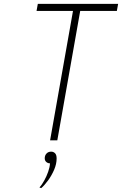

<svg xmlns="http://www.w3.org/2000/svg" viewBox="-20 -720 626 985"><path d="M237 0 354.5 -664H167.5L174 -700H586L579.5 -664H391.5L274 0ZM191.5 245 182.5 242Q195 228 207 206.2Q219 184.5 227.2 161Q235.5 137.5 236.5 118Q225.5 118 217.5 111Q209.5 104 209.5 92Q209.5 77.5 218.5 67.8Q227.5 58 242.5 58Q254 58 262.2 66Q270.5 74 270.5 93Q270.5 121 257.8 150.8Q245 180.5 226.5 205.8Q208 231 191.5 245Z"/></svg>

Font: Overpass Thin
Style: Italic
Weight: 250
Italic angle: -10°
Designer: Delve Withrington, Dave Bailey, Thomas Jockin
Foundry: Delve Fonts LLC
Version: Version 4.000